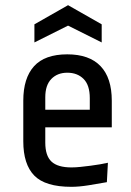

<svg xmlns="http://www.w3.org/2000/svg" viewBox="-20 -710 507 742"><path d="M70 -321Q70 -408 111.5 -454Q153 -500 240 -500Q325 -500 368.5 -454.5Q412 -409 412 -321V-218H155V-159Q155 -108 179 -85.5Q203 -63 256 -63Q272 -63 291 -65Q310 -67 329.5 -69.5Q349 -72 366.5 -75Q384 -78 397 -81L393 -6Q360 0 322.5 6Q285 12 256 12Q155 12 112.5 -31.5Q70 -75 70 -164ZM155 -286H327V-331Q327 -381 303 -405Q279 -429 240 -429Q202 -429 178.5 -405Q155 -381 155 -334ZM113 -546V-616L243 -690L373 -616V-546L243 -611Z"/></svg>

Font: Ropa Sans
Style: Regular
Weight: 400
Designer: Botio Nikoltchev
Foundry: Botjo Nikoltchev
Version: Version 1.002